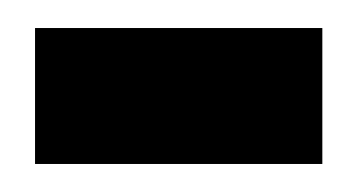

<svg xmlns="http://www.w3.org/2000/svg" viewBox="-20 -306 255 137"><path d="M5 -189H210V-286H5Z"/></svg>

Font: Jost Medium
Style: Regular
Weight: 500
Version: Version 3.710